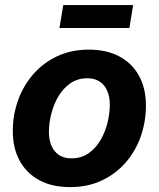

<svg xmlns="http://www.w3.org/2000/svg" viewBox="-20 -745 643 776"><path d="M263.2 11.2Q190.4 11.2 138.7 -16.8Q86.9 -44.9 59.3 -95.7Q31.7 -146.5 31.7 -214.8Q31.7 -280.3 53 -339.6Q74.2 -398.9 114.5 -445.1Q154.8 -491.2 211.4 -517.8Q268.1 -544.4 338.9 -544.4Q411.6 -544.4 463.4 -516.4Q515.1 -488.3 542.5 -437.5Q569.8 -386.7 569.8 -318.4Q569.8 -253.4 549.1 -194.1Q528.3 -134.8 488.3 -88.6Q448.2 -42.5 391.6 -15.6Q335 11.2 263.2 11.2ZM269 -105Q308.6 -105 337.9 -125.5Q367.2 -146 386.2 -178.7Q405.3 -211.4 414.6 -249.3Q423.8 -287.1 423.8 -321.3Q423.8 -354.5 413.3 -378.4Q402.8 -402.3 382.6 -415.5Q362.3 -428.7 333 -428.7Q293.5 -428.7 264.2 -408.2Q234.9 -387.7 215.8 -355.2Q196.8 -322.8 187.3 -284.9Q177.7 -247.1 177.7 -211.9Q177.7 -163.1 201.4 -134Q225.1 -105 269 -105ZM518.1 -724.6 502.9 -631.8H220.2L235.8 -724.6Z"/></svg>

Font: Inter 20pt
Style: Bold Italic
Weight: 700
Italic angle: -9.3988°
Version: Version 4.001;git-66647c0bb